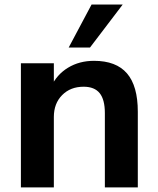

<svg xmlns="http://www.w3.org/2000/svg" viewBox="-20 -814 688 834"><path d="M70.8 -539.1H213.9V-436.8H201.7Q226.3 -490 275.5 -519.9Q324.7 -549.8 388.4 -549.8Q484.6 -549.8 531.6 -495.2Q578.6 -440.7 578.6 -328.6V0H435.5V-322.5Q435.5 -381.3 413 -409.3Q390.4 -437.3 343.3 -437.3Q285.9 -437.3 249.9 -400.9Q213.9 -364.5 213.9 -305.9V0H70.8ZM377.7 -794.2H512.9L370.8 -607.4H278.3Z"/></svg>

Font: Min Sans VF VF
Style: Regular
Weight: 400
Designer: Jinseong-Kim, NotoSansCJK, Nunito
Foundry: Jinseong-Kim
Version: Version 1.420;Glyphs 3.1.2 (3151)